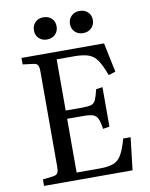

<svg xmlns="http://www.w3.org/2000/svg" viewBox="-97 -979 820 1049"><g transform="rotate(-10 312.5 -454.0)"><path d="M61 0V-36L119 -43Q138 -46 144 -56Q150 -66 150 -94V-620Q150 -645 143.5 -655Q137 -665 117 -667L61 -674V-710H519L553 -547L514 -535Q494 -590 474.5 -619Q455 -648 425.5 -658.5Q396 -669 346 -669H249V-385H339Q373 -385 390 -390Q407 -395 415.5 -413.5Q424 -432 433 -471L469 -476V-257L433 -251Q427 -289 418.5 -308Q410 -327 392 -333Q374 -339 339 -339H249V-41H377Q426 -41 454 -52Q482 -63 499 -93Q516 -123 532 -180H573L552 0ZM417 -785Q390 -785 372 -802Q354 -819 354 -846Q354 -873 372 -890.5Q390 -908 417 -908Q445 -908 463 -891Q481 -874 481 -847Q481 -820 463 -802.5Q445 -785 417 -785ZM216 -785Q189 -785 171.5 -802Q154 -819 154 -846Q154 -873 171.5 -890.5Q189 -908 216 -908Q245 -908 262.5 -891Q280 -874 280 -847Q280 -820 262.5 -802.5Q245 -785 216 -785Z"/></g></svg>

Font: Literata 36pt
Style: Regular
Weight: 400
Designer: Latin by Veronika Burian and Jose Scaglione. Greek by Irene Vlachou. Cyrillic by Vera Evstafieva.
Foundry: TypeTogether
Version: Version 3.002